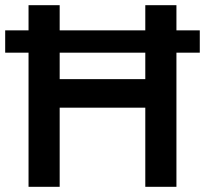

<svg xmlns="http://www.w3.org/2000/svg" viewBox="-20 -720 790 740"><path d="M90 -517H0V-603H90V-700H210V-603H540V-700H660V-603H750V-517H660V0H540V-305H210V0H90ZM540 -415V-517H210V-415Z"/></svg>

Font: PT Root UI Bold
Style: Regular
Weight: 700
Designer: Vitaly Kuzmin
Foundry: ParaType Ltd.
Version: Version 2.000G